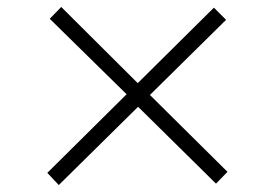

<svg xmlns="http://www.w3.org/2000/svg" viewBox="-20 -634 790 552"><path d="M634 -140 601 -106 377 -327 149 -102 116 -137 344 -363 123 -580 156 -614 376 -395 595 -612 630 -577 411 -361Z"/></svg>

Font: Kaisei HarunoUmi
Style: Regular
Weight: 400
Designer: Font-Kai, 金井和夫
Foundry: KAZUO KANAI
Version: Version 5.003